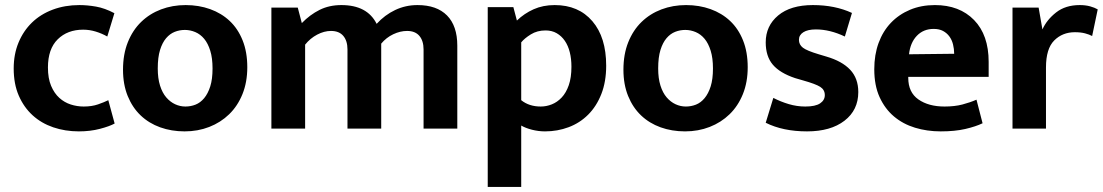

<svg xmlns="http://www.w3.org/2000/svg" viewBox="-20 -507 4348 757"><path d="M310 -87Q342 -87 366.5 -95.5Q391 -104 407 -112L432 -20Q412 -9 374 1Q336 11 291 11Q237 11 190 -5Q143 -21 108.5 -52.5Q74 -84 54 -130Q34 -176 34 -237Q34 -293 53 -339Q72 -385 106 -418Q140 -451 188 -469Q236 -487 293 -487Q324 -487 358.5 -481Q393 -475 431 -455L403 -363Q382 -375 357.5 -382.5Q333 -390 308 -390Q246 -390 207.5 -352Q169 -314 169 -241Q169 -198 181.5 -168.5Q194 -139 214 -121Q234 -103 259 -95Q284 -87 310 -87Z M955 -242Q955 -183 936 -136Q917 -89 883.5 -56.5Q850 -24 805 -6.5Q760 11 708 11Q656 11 611.5 -5Q567 -21 534.5 -52Q502 -83 483.5 -128.5Q465 -174 465 -232Q465 -293 484 -340.5Q503 -388 536.5 -420.5Q570 -453 615 -470Q660 -487 712 -487Q764 -487 808.5 -471Q853 -455 885.5 -424.5Q918 -394 936.5 -348Q955 -302 955 -242ZM818 -237Q818 -278 809 -307Q800 -336 785 -354Q770 -372 750 -380.5Q730 -389 709 -389Q688 -389 669 -381.5Q650 -374 635 -356.5Q620 -339 611 -310Q602 -281 602 -237Q602 -198 611 -169.5Q620 -141 635.5 -123Q651 -105 670.5 -96Q690 -87 711 -87Q732 -87 751 -94.5Q770 -102 785 -120Q800 -138 809 -166.5Q818 -195 818 -237Z M1183 0H1050V-477H1154L1170 -416Q1202 -449 1240 -468Q1278 -487 1326 -487Q1428 -487 1465 -413Q1497 -448 1538 -467.5Q1579 -487 1626 -487Q1702 -487 1742.5 -446Q1783 -405 1783 -327V0H1650V-312Q1650 -346 1633.5 -365.5Q1617 -385 1585 -385Q1558 -385 1530.5 -372Q1503 -359 1483 -335V0H1350V-312Q1350 -346 1333.5 -365.5Q1317 -385 1285 -385Q1258 -385 1230.5 -370.5Q1203 -356 1183 -331Z M2129 11Q2103 11 2077.5 4.5Q2052 -2 2035 -12V230H1903V-479H2004L2018 -426Q2047 -454 2084 -470.5Q2121 -487 2167 -487Q2261 -487 2315.5 -423.5Q2370 -360 2370 -248Q2370 -185 2351 -136.5Q2332 -88 2299 -55Q2266 -22 2222 -5.5Q2178 11 2129 11ZM2131 -387Q2098 -387 2073 -371.5Q2048 -356 2035 -340V-112Q2066 -87 2112 -87Q2134 -87 2155.5 -95.5Q2177 -104 2194.5 -122.5Q2212 -141 2222.5 -171Q2233 -201 2233 -244Q2233 -275 2226.5 -301Q2220 -327 2207 -346Q2194 -365 2175 -376Q2156 -387 2131 -387Z M2928 -242Q2928 -183 2909 -136Q2890 -89 2856.5 -56.5Q2823 -24 2778 -6.5Q2733 11 2681 11Q2629 11 2584.5 -5Q2540 -21 2507.5 -52Q2475 -83 2456.5 -128.5Q2438 -174 2438 -232Q2438 -293 2457 -340.5Q2476 -388 2509.5 -420.5Q2543 -453 2588 -470Q2633 -487 2685 -487Q2737 -487 2781.5 -471Q2826 -455 2858.5 -424.5Q2891 -394 2909.5 -348Q2928 -302 2928 -242ZM2791 -237Q2791 -278 2782 -307Q2773 -336 2758 -354Q2743 -372 2723 -380.5Q2703 -389 2682 -389Q2661 -389 2642 -381.5Q2623 -374 2608 -356.5Q2593 -339 2584 -310Q2575 -281 2575 -237Q2575 -198 2584 -169.5Q2593 -141 2608.5 -123Q2624 -105 2643.5 -96Q2663 -87 2684 -87Q2705 -87 2724 -94.5Q2743 -102 2758 -120Q2773 -138 2782 -166.5Q2791 -195 2791 -237Z M3311 -363Q3252 -391 3197 -391Q3165 -391 3147.5 -380Q3130 -369 3130 -350Q3130 -331 3145.5 -319Q3161 -307 3208 -293L3238 -284Q3300 -266 3332 -232Q3364 -198 3364 -144Q3364 -73 3309.5 -31Q3255 11 3162 11Q3067 11 2999 -23L3029 -121Q3058 -106 3090 -96.5Q3122 -87 3155 -87Q3195 -87 3213.5 -99.5Q3232 -112 3232 -132Q3232 -153 3214 -164.5Q3196 -176 3146 -190L3115 -199Q3055 -219 3027 -252Q2999 -285 2999 -340Q2999 -405 3048 -446Q3097 -487 3185 -487Q3272 -487 3339 -456Z M3878 -204H3561V-200Q3561 -143 3601 -115Q3641 -87 3704 -87Q3744 -87 3774.5 -95Q3805 -103 3830 -114L3854 -21Q3827 -8 3786 1.5Q3745 11 3689 11Q3635 11 3587.5 -3.5Q3540 -18 3504.5 -48Q3469 -78 3448 -124Q3427 -170 3427 -234Q3427 -291 3444 -337.5Q3461 -384 3492.5 -417Q3524 -450 3568 -468.5Q3612 -487 3666 -487Q3763 -487 3820.5 -428Q3878 -369 3878 -263ZM3742 -295Q3742 -314 3737.5 -332Q3733 -350 3723 -363.5Q3713 -377 3698 -385Q3683 -393 3661 -393Q3621 -393 3595 -366Q3569 -339 3564 -293Z M3972 0V-477H4075L4090 -391Q4107 -429 4144 -458Q4181 -487 4237 -487Q4260 -487 4278 -482Q4296 -477 4308 -470L4286 -365Q4275 -371 4258 -375.5Q4241 -380 4218 -380Q4169 -380 4136.5 -347.5Q4104 -315 4104 -241V0Z"/></svg>

Font: Mukta
Style: Bold
Weight: 700
Designer: Girish Dalvi and Yashodeep Gholap
Foundry: Ek Type
Version: Version 2.538;PS 1.002;hotconv 16.6.51;makeotf.lib2.5.65220;